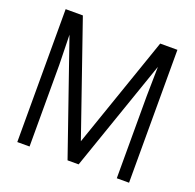

<svg xmlns="http://www.w3.org/2000/svg" viewBox="-135 -919 1073 1059"><g transform="rotate(20 401.5 -390.0)"><path d="M730 0H658V-481L661 -655L434 0H369L142 -655L146 -481V0H74V-780H175L402 -124L629 -780H730Z"/></g></svg>

Font: Tanohe Sans
Style: Regular
Weight: 400
Designer: Village Type and Design LLC & Cristiano Sobral
Foundry: Cooper Hewitt Smithsonian Design Museum
Version: Version 1.00;September 29, 2021;FontCreator 13.0.0.2655 64-b